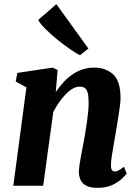

<svg xmlns="http://www.w3.org/2000/svg" viewBox="-20 -893 662 923"><path d="M248 -450.5Q265 -476 285 -497.5Q305 -519 328 -535Q351 -551 377.2 -559.5Q403.5 -568 432.5 -568Q488.5 -568 524 -535.5Q559.5 -503 559.5 -420.5Q559.5 -404.5 555.2 -373.5Q551 -342.5 545.2 -308.2Q539.5 -274 535 -247Q531 -222 526 -194.5Q521 -167 517.2 -141.5Q513.5 -116 513.5 -97.5Q513.5 -79.5 519 -74Q524.5 -68.5 531 -68.5Q539.5 -68.5 549.5 -73.5Q559.5 -78.5 576 -91.5L589 -58.5Q584.5 -51.5 567 -34.8Q549.5 -18 520.2 -4Q491 10 450 10Q411.5 10 392 -1.8Q372.5 -13.5 365.8 -31.5Q359 -49.5 359 -68.5Q359.5 -80.5 361.8 -97.2Q364 -114 367.8 -134Q371.5 -154 375.5 -175.5Q379.5 -197 383.5 -217Q387 -237 391 -261Q395 -285 398.5 -310Q402 -335 404.2 -359.5Q406.5 -384 406 -405.5Q405.5 -434 401 -449.2Q396.5 -464.5 387 -470.5Q377.5 -476.5 362 -476.5Q346.5 -476.5 329.5 -466.8Q312.5 -457 296 -440.2Q279.5 -423.5 264 -401.2Q248.5 -379 236 -354L187.5 0H44L107 -473L55.5 -501L63.5 -542.5L233 -568L257 -556.5ZM364.5 -627.5Q349.5 -634.5 320.8 -654Q292 -673.5 259.8 -699.2Q227.5 -725 201 -751.2Q174.5 -777.5 163.5 -797L251 -873L405 -659.5Z"/></svg>

Font: Merriweather ExtraBold
Style: Italic
Weight: 800
Italic angle: -7.8°
Version: Version 2.101